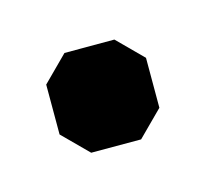

<svg xmlns="http://www.w3.org/2000/svg" viewBox="-68 -761 468 438"><g transform="rotate(30 166.5 -542.0)"><path d="M125 -416.7 41.7 -500V-583.3L125 -666.7H208.3L291.7 -583.3V-500L208.3 -416.7Z"/></g></svg>

Font: Yulong
Style: Regular
Weight: 400
Designer: GGBotNet
Foundry: f0n7.com
Version: 1.00